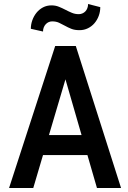

<svg xmlns="http://www.w3.org/2000/svg" viewBox="-20 -941 640 961"><path d="M481.9 -905.3Q481.9 -882.8 474.4 -862.1Q466.8 -841.3 453.1 -825.2Q439.5 -809.1 420.2 -799.6Q400.9 -790 377.9 -790Q353.5 -790 336.7 -796.9Q319.8 -803.7 305.2 -812Q290.5 -820.3 275.6 -827.1Q260.7 -834 241.2 -834Q231.9 -834 223.6 -830.3Q215.3 -826.7 209 -819.8Q202.6 -813 199 -803.7Q195.3 -794.4 195.3 -783.2L134.3 -796.9Q134.3 -818.8 141.8 -839.8Q149.4 -860.8 162.8 -877.4Q176.3 -894 195.3 -904.1Q214.4 -914.1 237.8 -914.1Q257.8 -914.1 274.7 -907.2Q291.5 -900.4 307.4 -892.1Q323.2 -883.8 339.4 -877Q355.5 -870.1 374.5 -870.1Q383.8 -870.1 392.3 -873.8Q400.9 -877.4 407.2 -884Q413.6 -890.6 417.2 -900.1Q420.9 -909.7 420.9 -920.9ZM417.5 -165H195.3L146.5 0H25.4L256.3 -710.9H359.4L585.9 0H465.3ZM225.1 -265.1H388.2L307.6 -543.9Z"/></svg>

Font: TypoPRO Roboto Mono
Style: Regular
Weight: 500
Designer: Google
Version: Version 2.000986; 2015; ttfautohint (v1.3)